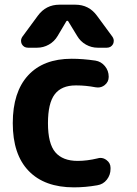

<svg xmlns="http://www.w3.org/2000/svg" viewBox="-20 -806 583 815"><path d="M284.2 -556.6Q331.1 -556.6 384.8 -548.8Q409.2 -544.9 425.3 -525.4Q441.4 -505.9 441.4 -480.5V-479.5Q441.4 -458 423.8 -444.3Q411.1 -434.6 395.5 -434.6Q390.6 -434.6 385.7 -435.5Q343.8 -443.4 305.7 -443.4Q303.7 -443.4 300.8 -443.4Q241.2 -443.4 212.4 -405.8Q183.6 -368.2 183.6 -283.2Q183.6 -196.3 214.8 -159.7Q246.1 -123 309.6 -123Q349.6 -123 394.5 -133.8Q400.4 -135.7 406.2 -135.7Q419.9 -135.7 431.6 -127Q449.2 -114.3 449.2 -93.8V-88.9Q449.2 -63.5 433.6 -43.5Q418 -23.4 392.6 -19.5Q342.8 -10.7 293.9 -10.7Q168.9 -10.7 101.6 -80.6Q34.2 -150.4 34.2 -283.2Q34.2 -415 99.1 -485.8Q164.1 -556.6 284.2 -556.6ZM269.5 -715.8Q268.6 -717.8 265.6 -717.8Q262.7 -717.8 261.7 -715.8L224.6 -653.3Q210.9 -629.9 187.5 -616.7Q164.1 -603.5 137.7 -603.5H98.6Q81.1 -603.5 72.3 -619.1Q69.3 -626 69.3 -632.8Q69.3 -641.6 75.2 -650.4L140.6 -739.3Q174.8 -786.1 232.4 -786.1H299.8Q357.4 -786.1 391.6 -739.3L457 -650.4Q462.9 -641.6 462.9 -632.8Q462.9 -626 460 -619.1Q451.2 -603.5 433.6 -603.5H394.5Q368.2 -603.5 344.7 -616.7Q321.3 -629.9 307.6 -653.3Z"/></svg>

Font: Gen Jyuu Gothic P Bold
Style: Bold
Weight: 700
Designer: [Source Han Sans]
Ryoko NISHIZUKA  (kana & ideographs); Paul D. Hunt (Latin, Greek & Cyrillic); Wenlong ZHANG  (bopomofo
Version: Version 1.002.20150607